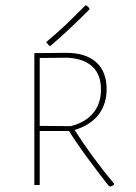

<svg xmlns="http://www.w3.org/2000/svg" viewBox="-20 -689 506 715"><path d="M257.8 -205.1Q288.1 -157.2 327.6 -103.5Q366.2 -50.8 404.8 -4.9V-1Q403.3 0 401.4 1Q399.4 2 397.9 2.7Q396.5 3.4 394.5 4.4Q392.6 5.4 391.1 5.9L384.8 2.9Q357.9 -30.3 308.1 -97.7Q270 -148.9 236.8 -201.2H127.9V0H107.9V-491.2L227.1 -492.2Q298.8 -492.2 337.9 -457.5Q377 -422.9 377 -356.9Q377 -300.8 346.7 -261.7Q315.9 -222.2 257.8 -205.1ZM243.2 -219.2Q297.9 -232.9 327.1 -268.1Q356 -302.7 356 -356Q356 -411.1 324.2 -440.9Q291.5 -471.2 231 -474.1L127.9 -473.1V-220.2ZM313 -658.2 312 -652.8Q272.5 -613.3 241.2 -584Q206.1 -550.8 168 -518.1L163.1 -519L151.9 -532.2Q189.5 -563.5 222.2 -594.2Q251 -621.6 297.9 -668.9L303.2 -668Z"/></svg>

Font: Datalegreya
Style: Dot
Weight: 700
Designer: Figs Lab
Foundry: Figs Lab
Version: Version 1.002;PS 001.002;hotconv 1.0.70;makeotf.lib2.5.58329